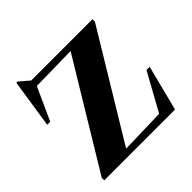

<svg xmlns="http://www.w3.org/2000/svg" viewBox="-148 -676 804 804"><g transform="rotate(-45 254.0 -274.5)"><path d="M28.5 0V-15L311.5 -482.5L108 -479L42 -333.5H24L57 -549H64.5L107.5 -512H470.5V-497.5L187 -29L388 -34.5L480 -201.5H499L447.5 0Z"/></g></svg>

Font: Newsreader Display SemiBold
Style: Regular
Weight: 600
Designer: Hugues Gentile
Foundry: Production Type
Version: Version 1.001